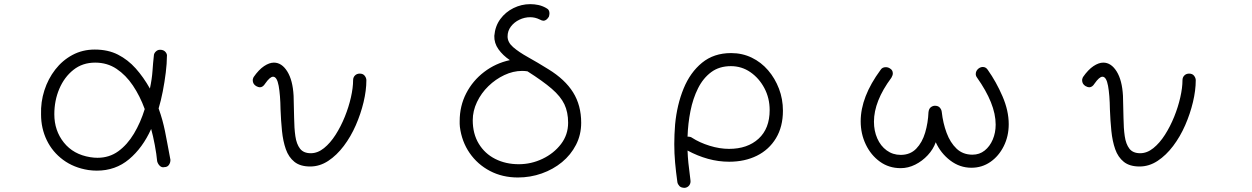

<svg xmlns="http://www.w3.org/2000/svg" viewBox="-20 -735 6040 926"><path d="M406 85Q336 74 284.5 36Q233 -2 205.5 -59Q178 -116 178 -183Q176 -243 194 -299Q212 -355 246.5 -399.5Q281 -444 329.5 -470Q378 -496 437 -496Q501 -496 549 -471.5Q597 -447 634.5 -405Q672 -363 703 -308Q713 -355 715.5 -393Q718 -431 722 -466Q722 -477 731 -486Q740 -495 752 -495Q769 -495 778 -484.5Q787 -474 785 -463Q785 -430 779.5 -385Q774 -340 765 -294Q756 -248 745 -212Q756 -181 763 -155.5Q770 -130 775.5 -103.5Q781 -77 787 -44Q793 -11 802 36Q802 50 794.5 60.5Q787 71 773 71Q761 74 751.5 65.5Q742 57 738 43Q735 9 726.5 -36Q718 -81 709 -113Q668 -22 602.5 33Q537 88 447 88Q427 88 406 85ZM415 23Q433 26 450 26Q507 26 550.5 -5.5Q594 -37 626 -90.5Q658 -144 678 -209Q655 -272 621 -322.5Q587 -373 542 -403Q497 -433 439 -433Q378 -433 334 -398Q290 -363 266 -306.5Q242 -250 242 -184Q242 -105 288 -47.5Q334 10 415 23Z M1476 68Q1428 68 1400 45.5Q1372 23 1358.5 -15.5Q1345 -54 1340 -103.5Q1335 -153 1333 -207Q1332 -277 1324 -321Q1316 -365 1297 -365Q1282 -365 1259 -332Q1248 -314 1233 -314Q1226 -314 1215 -320Q1199 -330 1199 -348Q1199 -353 1200.5 -356.5Q1202 -360 1203 -363Q1228 -399 1253.5 -416Q1279 -433 1301 -433Q1339 -433 1365.5 -390.5Q1392 -348 1396 -273Q1398 -217 1398.5 -167Q1399 -117 1404.5 -78.5Q1410 -40 1427 -18Q1444 4 1479 4Q1512 4 1542.5 -20.5Q1573 -45 1598.5 -85Q1624 -125 1643 -172Q1662 -219 1672.5 -265.5Q1683 -312 1683 -348Q1683 -362 1692 -371Q1701 -380 1715 -380Q1731 -380 1739 -369.5Q1747 -359 1747 -348Q1747 -299 1733.5 -242.5Q1720 -186 1696 -131Q1672 -76 1638 -31Q1604 14 1563 41Q1522 68 1476 68Z M2478 121Q2403 121 2343 89.5Q2283 58 2245 3Q2207 -52 2198 -123Q2197 -130 2197 -137Q2197 -144 2197 -151Q2197 -224 2228.5 -285Q2260 -346 2315 -388Q2370 -430 2439 -445Q2405 -468 2384 -497.5Q2363 -527 2364 -562Q2368 -609 2393 -643Q2418 -677 2456.5 -696Q2495 -715 2537 -715Q2557 -715 2576 -711Q2595 -707 2613 -697Q2623 -692 2626.5 -685.5Q2630 -679 2630 -671Q2630 -663 2627 -654Q2615 -635 2601 -635Q2594 -635 2583 -641Q2561 -652 2537 -652Q2510 -652 2485 -640Q2460 -628 2444 -607Q2428 -586 2428 -559Q2428 -531 2455 -507.5Q2482 -484 2527 -459Q2572 -434 2625 -401Q2705 -352 2744 -289.5Q2783 -227 2783 -143Q2783 -85 2758 -36.5Q2733 12 2690.5 47Q2648 82 2593 101.5Q2538 121 2478 121ZM2482 57Q2542 57 2596.5 31Q2651 5 2685.5 -40Q2720 -85 2720 -143Q2720 -194 2702 -232Q2684 -270 2641 -307Q2598 -344 2524 -391Q2517 -392 2511 -392.5Q2505 -393 2498 -393Q2455 -393 2412.5 -373Q2370 -353 2335.5 -319.5Q2301 -286 2280.5 -243Q2260 -200 2260 -155Q2260 -90 2289 -42Q2318 6 2368.5 31.5Q2419 57 2482 57Z M3283 171Q3265 171 3257 162.5Q3249 154 3247 144Q3240 94 3236 49.5Q3232 5 3232 -40Q3232 -63 3233 -86.5Q3234 -110 3236 -135Q3245 -230 3277 -308Q3309 -386 3366 -432.5Q3423 -479 3506 -479Q3560 -479 3605.5 -457Q3651 -435 3684.5 -396Q3718 -357 3737 -307Q3756 -257 3756 -201Q3756 -124 3722.5 -68.5Q3689 -13 3630.5 16Q3572 45 3497 45Q3445 45 3394.5 31Q3344 17 3296 -9Q3297 21 3300 50.5Q3303 80 3310 134Q3312 148 3304.5 158.5Q3297 169 3283 171ZM3496 -17Q3585 -17 3638.5 -66Q3692 -115 3692 -204Q3692 -262 3666.5 -310Q3641 -358 3599 -387Q3557 -416 3505 -416Q3449 -416 3410 -387Q3371 -358 3346.5 -309Q3322 -260 3310 -199.5Q3298 -139 3296 -76Q3311 -76 3317 -71Q3354 -47 3402.5 -32Q3451 -17 3496 -17Z M4324 76Q4267 76 4223.5 44.5Q4180 13 4155.5 -38.5Q4131 -90 4131 -150Q4131 -268 4227 -398Q4235 -411 4252 -411Q4263 -411 4272 -405Q4286 -397 4286 -381Q4286 -372 4279 -360Q4195 -247 4195 -148Q4195 -104 4211 -67.5Q4227 -31 4256.5 -9.5Q4286 12 4324 12Q4370 12 4399 -18Q4428 -48 4442 -95.5Q4456 -143 4458 -194Q4460 -211 4469.5 -218Q4479 -225 4489 -225Q4505 -225 4513 -215.5Q4521 -206 4522 -195Q4528 -141 4545.5 -94Q4563 -47 4593.5 -18Q4624 11 4670 11Q4704 11 4729 -9Q4754 -29 4768 -62Q4782 -95 4782 -134Q4782 -185 4759 -242Q4736 -299 4692 -361Q4686 -369 4686 -378Q4686 -394 4700 -405Q4710 -412 4720 -412Q4735 -412 4744 -398Q4785 -340 4815 -270.5Q4845 -201 4845 -136Q4845 -78 4821 -30Q4797 18 4756.5 46Q4716 74 4665 74Q4609 74 4563 39Q4517 4 4493 -49Q4481 -15 4454.5 13.5Q4428 42 4394 59Q4360 76 4324 76Z M5476 68Q5428 68 5400 45.5Q5372 23 5358.5 -15.5Q5345 -54 5340 -103.5Q5335 -153 5333 -207Q5332 -277 5324 -321Q5316 -365 5297 -365Q5282 -365 5259 -332Q5248 -314 5233 -314Q5226 -314 5215 -320Q5199 -330 5199 -348Q5199 -353 5200.5 -356.5Q5202 -360 5203 -363Q5228 -399 5253.5 -416Q5279 -433 5301 -433Q5339 -433 5365.5 -390.5Q5392 -348 5396 -273Q5398 -217 5398.5 -167Q5399 -117 5404.5 -78.5Q5410 -40 5427 -18Q5444 4 5479 4Q5512 4 5542.5 -20.5Q5573 -45 5598.5 -85Q5624 -125 5643 -172Q5662 -219 5672.5 -265.5Q5683 -312 5683 -348Q5683 -362 5692 -371Q5701 -380 5715 -380Q5731 -380 5739 -369.5Q5747 -359 5747 -348Q5747 -299 5733.5 -242.5Q5720 -186 5696 -131Q5672 -76 5638 -31Q5604 14 5563 41Q5522 68 5476 68Z"/></svg>

Font: Hachi Maru Pop
Style: Regular
Weight: 400
Designer: Nontynet
Foundry: Nontynet
Version: Version 1.300